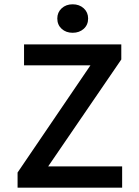

<svg xmlns="http://www.w3.org/2000/svg" viewBox="-20 -865 640 885"><path d="M244.1 -779.8Q244.1 -808.1 264.2 -826.7Q284.2 -845.2 314.9 -845.2Q345.7 -845.2 366 -826.7Q386.2 -808.1 386.2 -779.8Q386.2 -750.5 366 -732.2Q345.7 -713.9 314.9 -713.9Q284.2 -713.9 264.2 -732.2Q244.1 -750.5 244.1 -779.8ZM61 0V-69.8L397 -564H90.8V-660.2H539.1V-590.8L202.1 -98.1H543V0Z"/></svg>

Font: Office Code Pro Medium
Style: Regular
Weight: 500
Designer: Nathan Rutzky & Paul D. Hunt
Foundry: Adobe Systems Incorporated
Version: Version 1.004;PS 001.004;hotconv 1.0.70;makeotf.lib2.5.58329